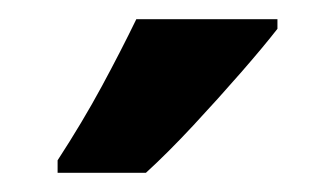

<svg xmlns="http://www.w3.org/2000/svg" viewBox="-20 -786 349 200"><path d="M269 -756Q255 -738 231.5 -711Q208 -684 181.5 -655.5Q155 -627 132 -606H40V-619Q66 -659 86 -696Q106 -733 122 -766H269Z"/></svg>

Font: Noto Sans Sinhala ExtraCondensed
Style: Bold
Weight: 700
Width: 2
Designer: Jelle Bosma - Monotype Design Team
Foundry: Monotype Imaging Inc.
Version: Version 2.006; ttfautohint (v1.8.4.7-5d5b)